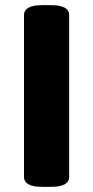

<svg xmlns="http://www.w3.org/2000/svg" viewBox="-20 -722 360 744"><path d="M144 2Q107 2 90 -8Q73 -18 73 -36V-664Q73 -682 90 -692Q107 -702 144 -702H177Q214 -702 231 -692Q248 -682 248 -664V-36Q248 -18 231 -8Q214 2 177 2Z"/></svg>

Font: Asap Expanded ExtraBold
Style: Regular
Weight: 800
Width: 7
Designer: Pablo Cosgaya
Foundry: Omnibus-Type
Version: Version 3.001; ttfautohint (v1.8.4.7-5d5b)